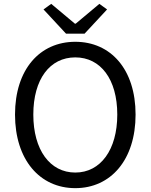

<svg xmlns="http://www.w3.org/2000/svg" viewBox="-20 -964 782 997"><path d="M371 13C555 13 684 -134 684 -369C684 -604 555 -747 371 -747C187 -747 58 -604 58 -369C58 -134 187 13 371 13ZM371 -68C239 -68 153 -186 153 -369C153 -553 239 -666 371 -666C502 -666 589 -553 589 -369C589 -186 502 -68 371 -68ZM323 -789H419L536 -915L496 -944L373 -841H369L246 -944L206 -915Z"/></svg>

Font: Source Han Sans CN Regular
Style: Regular
Weight: 400
Designer: Ryoko NISHIZUKA (kana & ideographs); Paul D. Hunt (Latin, Greek & Cyrillic); Wenlong ZHANG (bopomofo); Sandoll Communica
Foundry: Adobe Systems Incorporated
Version: Version 1.004;PS 1.004;hotconv 1.0.82;makeotf.lib2.5.63406